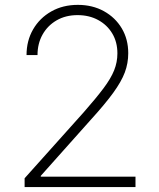

<svg xmlns="http://www.w3.org/2000/svg" viewBox="-20 -757 645 777"><path d="M79.6 0V-35.6L318.8 -302.7Q369.1 -359.9 398.9 -399.7Q428.7 -439.5 441.9 -472.4Q455.1 -505.4 455.1 -541Q455.1 -586.9 434.3 -621.6Q413.6 -656.2 377.2 -676Q340.8 -695.8 293.9 -695.8Q245.6 -695.8 209 -674.6Q172.4 -653.3 152.1 -616.9Q131.8 -580.6 131.8 -534.2H87.4Q87.4 -592.3 114 -638.2Q140.6 -684.1 187.5 -710.7Q234.4 -737.3 294.9 -737.3Q354.5 -737.3 400.6 -711.7Q446.8 -686 472.9 -642.1Q499 -598.1 499 -541.5Q499 -501 485.1 -463.9Q471.2 -426.8 438 -381.1Q404.8 -335.4 346.2 -271L145 -45.4V-42H528.3V0Z"/></svg>

Font: Inter 17pt ExtraLight
Style: Regular
Weight: 250
Version: Version 4.001;git-66647c0bb